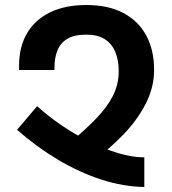

<svg xmlns="http://www.w3.org/2000/svg" viewBox="-20 -744 687 765"><path d="M350 -102 254 -172Q319 -226 363 -271.5Q407 -317 430 -362.5Q453 -408 453 -460Q453 -505 439 -538Q425 -571 396.5 -588.5Q368 -606 324 -606Q276 -606 248.5 -589.5Q221 -573 209 -543.5Q197 -514 197 -474V-465H56V-483Q56 -557 87.5 -611Q119 -665 179 -694.5Q239 -724 324 -724Q411 -724 471 -692.5Q531 -661 562.5 -603Q594 -545 594 -465Q594 -397 561.5 -332.5Q529 -268 473.5 -210Q418 -152 350 -102ZM555 1Q472 0 384 -28.5Q296 -57 210.5 -108Q125 -159 48 -227L128 -321Q172 -281 225.5 -244.5Q279 -208 336.5 -179.5Q394 -151 450.5 -134Q507 -117 555 -117Z"/></svg>

Font: Noto Sans Armenian
Style: Bold
Weight: 700
Version: Version 2.007